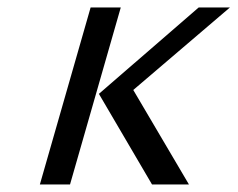

<svg xmlns="http://www.w3.org/2000/svg" viewBox="-20 -490 631 510"><path d="M220.7 -470.2H300.8L166 0H85.9ZM507.8 -470.2H590.8L334 -251L481.9 0H383.8L242.7 -240.7Z"/></svg>

Font: Cantarell
Style: Italic
Weight: 400
Italic angle: -16°
Designer: Dave Crossland
Version: Version 1.004